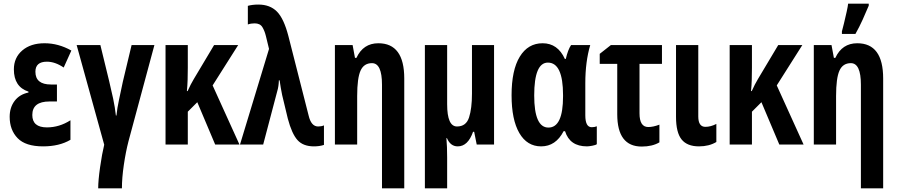

<svg xmlns="http://www.w3.org/2000/svg" viewBox="-20 -792 4916 1052"><path d="M259 -329Q174 -329 174 -399Q174 -454 237 -454Q282 -454 329 -422L371 -515Q300 -555 224 -555Q148 -555 102 -515.5Q56 -476 56 -412Q56 -316 136 -290V-285Q87 -275 60 -239Q33 -203 33 -152Q33 -80 76.5 -35Q120 10 216 10Q305 10 366 -26V-133Q305 -94 237 -94Q157 -94 157 -162Q157 -236 251 -236H292V-329Z M701 -545 653 -344Q642 -291 632 -245Q622 -199 618 -159H615Q610 -204 600 -251.5Q590 -299 578 -348L530 -545H400L551 1Q539 50 528.5 123.5Q518 197 518 240H648Q648 183 658.5 111.5Q669 40 684 -18L826 -545Z M1153 -545 1042 -359Q1025 -331 1008 -293H1004Q1007 -323 1008 -355Q1009 -387 1009 -421V-545H887V0H1009V-180L1061 -232L1159 0H1292L1145 -324L1285 -545Z M1422 0 1499 -292Q1507 -318 1508 -352H1512Q1515 -331 1518.5 -310.5Q1522 -290 1526 -271L1557 -142Q1579 -59 1610 -24.5Q1641 10 1700 10Q1731 10 1755 2V-105Q1741 -99 1723 -99Q1685 -99 1671 -159L1560 -595Q1535 -691 1497 -729Q1459 -767 1396 -767Q1363 -767 1338 -760V-658Q1355 -664 1375 -664Q1405 -664 1417.5 -643.5Q1430 -623 1437 -594L1454 -524L1295 0Z M1933 -475H1925L1912 -545H1815V0H1937V-266Q1937 -364 1955.5 -405Q1974 -446 2018 -446Q2073 -446 2073 -328V240H2195V-362Q2195 -555 2053 -555Q1970 -555 1933 -475Z M2566 -545V-279Q2566 -198 2550 -148.5Q2534 -99 2484 -99Q2430 -99 2430 -221V-545H2308V240H2430V71Q2430 11 2426 -35H2429Q2448 10 2488 10Q2544 10 2572 -70H2578L2592 0H2687V-545Z M3068 -73H3076Q3102 10 3196 10Q3206 10 3225 6.5Q3244 3 3250 -2V-100Q3238 -95 3222 -95Q3187 -95 3187 -160V-336Q3187 -454 3214 -545H3109Q3092 -520 3080 -469H3075Q3036 -555 2953 -555Q2873 -555 2828 -481.5Q2783 -408 2783 -270Q2783 -136 2825.5 -63Q2868 10 2945 10Q3025 10 3068 -73ZM2907 -269Q2907 -449 2982 -449Q3065 -449 3065 -271V-264Q3065 -93 2985 -93Q2907 -93 2907 -269Z M3327 -545 3266 -497V-442H3362V-166Q3362 11 3496 11Q3554 11 3593 -12V-109Q3559 -96 3532 -96Q3484 -96 3484 -171V-442H3607V-545Z M3684 -545V-152Q3684 -66 3714.5 -28Q3745 10 3810 10Q3865 10 3905 -14V-113Q3874 -97 3845 -97Q3806 -97 3806 -154V-545Z M4244 -545 4133 -359Q4116 -331 4099 -293H4095Q4098 -323 4099 -355Q4100 -387 4100 -421V-545H3978V0H4100V-180L4152 -232L4250 0H4383L4236 -324L4376 -545Z M4667 -606Q4688 -643 4706.5 -684Q4725 -725 4740 -761V-772H4627Q4626 -759 4619 -727.5Q4612 -696 4604.5 -665Q4597 -634 4593 -620V-606ZM4557 -475H4549L4536 -545H4439V0H4561V-266Q4561 -364 4579.5 -405Q4598 -446 4642 -446Q4697 -446 4697 -328V240H4819V-362Q4819 -555 4677 -555Q4594 -555 4557 -475Z"/></svg>

Font: Noto Sans UI Condensed
Style: Bold
Weight: 700
Width: 3
Designer: Monotype Design Team
Foundry: Monotype Imaging Inc.
Version: 1.001